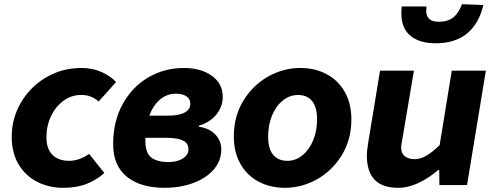

<svg xmlns="http://www.w3.org/2000/svg" viewBox="-20 -885 2363 918"><path d="M36 -231Q36 -319 80 -394.5Q124 -470 200.5 -515Q277 -560 369 -560Q422 -560 465 -541Q508 -522 535 -493L452 -400Q431 -417 412 -424Q393 -431 367 -431Q322 -431 284 -403.5Q246 -376 224 -329.5Q202 -283 202 -229Q202 -173 231 -144.5Q260 -116 311 -116Q358 -116 406 -149L479 -58Q441 -24 393.5 -5.5Q346 13 282 13Q214 13 158 -15.5Q102 -44 69 -99Q36 -154 36 -231Z M521 -196Q521 -305 567 -388Q613 -471 690 -515.5Q767 -560 859 -560Q941 -560 993 -522.5Q1045 -485 1045 -422Q1045 -375 1014.5 -337.5Q984 -300 931 -284V-279Q981 -272 1009.5 -242Q1038 -212 1038 -170Q1038 -116 1002 -74.5Q966 -33 904 -10Q842 13 766 13Q652 13 586.5 -40Q521 -93 521 -196ZM881 -170Q881 -200 855 -213Q829 -226 776 -226H675V-212Q675 -152 704.5 -131Q734 -110 784 -110Q827 -110 854 -127Q881 -144 881 -170ZM783 -332Q836 -332 863 -347Q890 -362 890 -388Q890 -412 871.5 -424.5Q853 -437 820 -437Q778 -437 745 -409Q712 -381 694 -332Z M1098 -233Q1098 -329 1143.5 -403.5Q1189 -478 1262 -519Q1335 -560 1416 -560Q1486 -560 1541.5 -530.5Q1597 -501 1628.5 -445.5Q1660 -390 1660 -314Q1660 -218 1614.5 -143.5Q1569 -69 1496 -28Q1423 13 1342 13Q1272 13 1216.5 -16.5Q1161 -46 1129.5 -101.5Q1098 -157 1098 -233ZM1496 -315Q1496 -373 1472 -402Q1448 -431 1405 -431Q1366 -431 1333 -405Q1300 -379 1281 -333.5Q1262 -288 1262 -232Q1262 -174 1286 -145Q1310 -116 1354 -116Q1393 -116 1425.5 -142Q1458 -168 1477 -213.5Q1496 -259 1496 -315Z M1734 -141Q1734 -164 1741 -206L1797 -547H1959L1905 -227Q1902 -211 1900 -199.5Q1898 -188 1898 -179Q1898 -152 1915.5 -138Q1933 -124 1963 -124Q1990 -124 2018.5 -140.5Q2047 -157 2082 -191L2140 -547H2303L2213 0H2081L2080 -72H2075Q2031 -34 1981.5 -10.5Q1932 13 1883 13Q1734 13 1734 -141ZM1899 -821Q1899 -838 1901 -854H2019L2018 -828Q2019 -807 2033 -794Q2047 -781 2079 -781Q2121 -781 2147 -801.5Q2173 -822 2189 -865L2291 -861Q2270 -771 2212.5 -724.5Q2155 -678 2063 -678Q1986 -678 1942.5 -714Q1899 -750 1899 -821Z"/></svg>

Font: Nebula Sans Bold
Style: Regular
Weight: 700
Italic angle: -9°
Designer: Paul D. Hunt for Adobe (as Source Sans)
Foundry: Nebula Entertainment & Broadcasting LLC
Version: Version 1.010